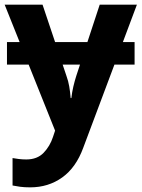

<svg xmlns="http://www.w3.org/2000/svg" viewBox="-20 -566 609 826"><path d="M559 -385V-288H10V-385ZM0 -546H163L266 -239Q274 -217 278 -193.5Q282 -170 284 -144H287Q290 -170 295.5 -193.5Q301 -217 308 -239L409 -546H569L338 70Q307 155 247.5 197.5Q188 240 110 240Q85 240 66.5 237.5Q48 235 34 232V114Q45 116 60.5 118Q76 120 93 120Q140 120 167.5 91.5Q195 63 208 23L217 -4Z"/></svg>

Font: Noto IKEA Latin
Style: Bold
Weight: 700
Designer: Monotype Design Team
Foundry: Monotype Imaging Inc.
Version: Version 1.0